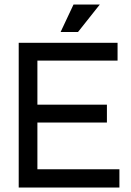

<svg xmlns="http://www.w3.org/2000/svg" viewBox="-20 -842 588 862"><path d="M64 0V-649.9H507.8V-569.8H147.9V-372.1H460V-292H147.9V-82H516.1V0ZM252 -698.2 310.1 -821.8H428.2L330.1 -698.2Z"/></svg>

Font: Apfel Grotezk
Style: Regular
Weight: 400
Designer: Luigi Gorlero
Foundry: © 2023, Luigi Gorlero & Collletttivo
Version: Version 2.000;Glyphs 3.2 (3217)